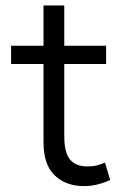

<svg xmlns="http://www.w3.org/2000/svg" viewBox="-20 -648 456 684"><path d="M279.5 15Q215 15 175 -23Q135 -61 135 -142V-628.5H209V-485H358V-420H209V-163Q209 -103.5 229.8 -79.2Q250.5 -55 292 -55Q310.5 -55 326 -59Q341.5 -63 354 -69L372.5 -7Q352 3 328 9Q304 15 279.5 15ZM19.5 -420V-485H148.5V-420Z"/></svg>

Font: Geologica Roman ExtraLight
Style: Regular
Weight: 250
Designer: Sindre Bremnes, Frode Helland
Foundry: Monokrom Skriftforlag AS
Version: Version 1.010;gftools[0.9.28]